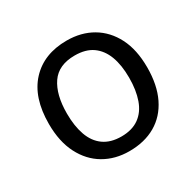

<svg xmlns="http://www.w3.org/2000/svg" viewBox="-126 -687 857 839"><g transform="rotate(-30 302.5 -268.0)"><path d="M551 -269Q551 -180 520.5 -117.5Q490 -55 434 -22.5Q378 10 301 10Q230 10 174.5 -22.5Q119 -55 87 -117.5Q55 -180 55 -269Q55 -402 122 -474Q189 -546 304 -546Q377 -546 432.5 -513.5Q488 -481 519.5 -419.5Q551 -358 551 -269ZM146 -269Q146 -206 162.5 -159.5Q179 -113 214 -88Q249 -63 303 -63Q357 -63 392 -88Q427 -113 443.5 -159.5Q460 -206 460 -269Q460 -333 443 -378Q426 -423 391.5 -447.5Q357 -472 302 -472Q220 -472 183 -418Q146 -364 146 -269Z"/></g></svg>

Font: telugu15
Style: Book
Weight: 400
Designer: Jelle Bosma - Monotype Design Team
Foundry: Monotype Imaging Inc.
Version: Version 2.003